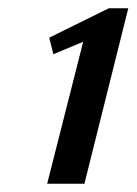

<svg xmlns="http://www.w3.org/2000/svg" viewBox="-20 -727 330 464"><path d="M94 -283 181 -626 109 -596 99 -636 243 -707H290L184 -283Z"/></svg>

Font: Volkhov
Style: Bold Italic
Weight: 700
Designer: Cyreal (www.cyreal.org)
Foundry: Cyreal (www.cyreal.org)
Version: Version 1.001